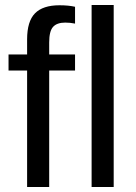

<svg xmlns="http://www.w3.org/2000/svg" viewBox="-20 -745 540 765"><path d="M176 -464V0H88V-464H14V-528H88V-588Q88 -660 119.5 -692Q151 -724 217 -724Q253 -724 279 -718V-651Q259 -655 240 -655Q207 -655 191.5 -638Q176 -621 176 -576V-528H279V-464ZM345 0V-725H433V0Z"/></svg>

Font: Libra Sans
Style: Regular
Weight: 400
Foundry: Context Ltd
Version: Version 1.000; ttfautohint (v1.3)